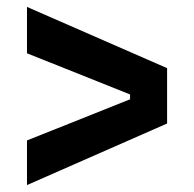

<svg xmlns="http://www.w3.org/2000/svg" viewBox="-20 -609 561 555"><path d="M58 -74V-203L356 -322V-336L58 -455V-589L463 -412V-252Z"/></svg>

Font: Bricolage Grotesque 16pt SemiBold
Style: Regular
Weight: 600
Version: Version 1.001;gftools[0.9.33.dev8+g029e19f]